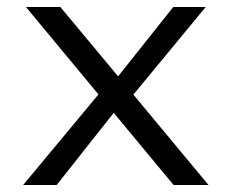

<svg xmlns="http://www.w3.org/2000/svg" viewBox="-20 -527 660 547"><path d="M54 -507 260.5 -258 46 0H141.5L304 -205.5L474.5 0H574L360 -257.5L566 -507H473.5L316.5 -309.5L152 -507Z"/></svg>

Font: Monaspace Neon Light
Style: Regular
Weight: 300
Designer: Riley Cran & the Lettermatic Team
Foundry: Lettermatic
Version: Version 1.200 (Monaspace Neon)